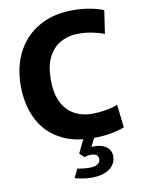

<svg xmlns="http://www.w3.org/2000/svg" viewBox="-103 -809 820 1115"><g transform="rotate(-10 306.5 -251.5)"><path d="M396 12Q299 12 230 -17.5Q161 -47 117 -98.5Q73 -150 52.5 -216.5Q32 -283 32 -356Q32 -474 78 -560Q124 -646 208 -693Q292 -740 403 -740Q460 -740 509.5 -730.5Q559 -721 586 -708L566 -572Q535 -584 495.5 -592Q456 -600 414 -600Q355 -600 308.5 -574Q262 -548 236 -496Q210 -444 210 -363Q210 -288 234 -235.5Q258 -183 304.5 -155.5Q351 -128 416 -128Q453 -128 493.5 -135Q534 -142 564 -154L580 -19Q553 -7 503 2.5Q453 12 396 12ZM345 237Q321 237 296 233Q271 229 247 222L272 171Q290 174 308 176Q326 178 341 178Q375 178 391 167.5Q407 157 407 138Q407 119 394.5 112Q382 105 363 105Q344 105 325 112L298 87L340 0H405L375 61Q408 58 434 66Q460 74 475 91.5Q490 109 490 135Q490 182 451 209.5Q412 237 345 237Z"/></g></svg>

Font: Murecho Thin
Style: Bold
Weight: 700
Version: Version 1.010